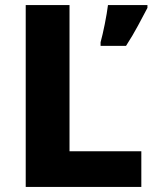

<svg xmlns="http://www.w3.org/2000/svg" viewBox="-20 -734 610 754"><path d="M81 0V-714H253V-140H535V0ZM559 -703Q541 -669 521.5 -632.5Q502 -596 475 -554H375V-568Q383 -597 391.5 -639.5Q400 -682 404 -714H559Z"/></svg>

Font: Noto Sans Georgian ExtraBold
Style: Regular
Weight: 800
Designer: Monotype Design Team, Akaki Razmadze
Foundry: Google LLC
Version: Version 2.005; ttfautohint (v1.8.4.7-5d5b)